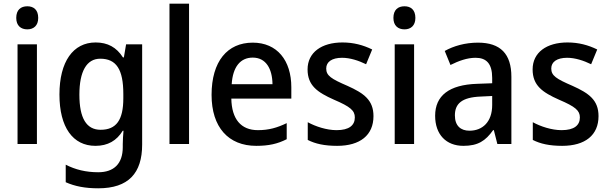

<svg xmlns="http://www.w3.org/2000/svg" viewBox="-20 -780 3302 1040"><path d="M128 -746C93 -746 68 -727 68 -683C68 -641 93 -621 128 -621C162 -621 187 -641 187 -683C187 -727 162 -746 128 -746ZM180 -540H75V0H180Z M498 -550C376 -550 302 -446 302 -268C302 -90 375 10 497 10C564 10 612 -18 645 -72H649C647 -52 645 -18 645 0V17C645 107 597 153 512 153C446 153 388 139 336 112V207C385 229 441 240 512 240C676 240 750 158 750 3V-540H663L651 -469H646C611 -524 563 -550 498 -550ZM523 -462C610 -462 648 -404 648 -271V-248C648 -130 610 -77 525 -77C448 -77 410 -140 410 -267C410 -393 449 -462 523 -462Z M1004 0V-760H898V0Z M1349 -549C1212 -549 1126 -448 1126 -266C1126 -91 1217 10 1368 10C1436 10 1484 -1 1533 -26V-113C1481 -88 1436 -75 1377 -75C1285 -75 1235 -135 1233 -246H1558V-307C1558 -453 1481 -549 1349 -549ZM1349 -468C1421 -468 1455 -407 1456 -324H1235C1241 -418 1282 -468 1349 -468Z M2003 -151C2003 -238 1951 -275 1862 -315C1774 -353 1747 -370 1747 -409C1747 -445 1778 -467 1833 -467C1876 -467 1922 -452 1963 -432L1996 -512C1947 -536 1895 -550 1835 -550C1722 -550 1646 -496 1646 -404C1646 -317 1699 -280 1789 -240C1878 -202 1902 -181 1902 -144C1902 -101 1871 -75 1803 -75C1749 -75 1689 -95 1647 -118V-22C1688 -1 1738 10 1806 10C1931 10 2003 -48 2003 -151Z M2171 -746C2136 -746 2111 -727 2111 -683C2111 -641 2136 -621 2171 -621C2205 -621 2230 -641 2230 -683C2230 -727 2205 -746 2171 -746ZM2223 -540H2118V0H2223Z M2569 -549C2500 -549 2437 -531 2389 -504L2420 -428C2464 -450 2510 -467 2556 -467C2614 -467 2646 -436 2646 -358V-329L2564 -326C2413 -321 2337 -262 2337 -153C2337 -51 2397 10 2490 10C2569 10 2610 -17 2651 -75H2655L2674 0H2750V-364C2750 -488 2691 -549 2569 -549ZM2584 -257 2646 -260V-211C2646 -120 2594 -72 2523 -72C2476 -72 2444 -98 2444 -155C2444 -218 2481 -253 2584 -257Z M3222 -151C3222 -238 3170 -275 3081 -315C2993 -353 2966 -370 2966 -409C2966 -445 2997 -467 3052 -467C3095 -467 3141 -452 3182 -432L3215 -512C3166 -536 3114 -550 3054 -550C2941 -550 2865 -496 2865 -404C2865 -317 2918 -280 3008 -240C3097 -202 3121 -181 3121 -144C3121 -101 3090 -75 3022 -75C2968 -75 2908 -95 2866 -118V-22C2907 -1 2957 10 3025 10C3150 10 3222 -48 3222 -151Z"/></svg>

Font: Noto Sans Bengali SemiCondensed Medium
Style: Regular
Weight: 500
Width: 4
Designer: Joana Ranito - Universal Thirst; Jelle Bosma - Monotype Design Team
Foundry: Universal Thirst ehf.
Version: Version 3.000